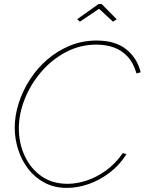

<svg xmlns="http://www.w3.org/2000/svg" viewBox="-20 -912 707 938"><path d="M307 6Q246 6 198.5 -19Q151 -44 118.5 -86Q86 -128 69 -180.5Q52 -233 52 -288Q52 -348 71.5 -408.5Q91 -469 126.5 -524Q162 -579 211.5 -621.5Q261 -664 322 -689Q383 -714 452 -714Q544 -714 597.5 -670.5Q651 -627 667 -559L647 -553Q632 -605 603 -636Q574 -667 535 -680.5Q496 -694 451 -694Q371 -694 302 -657.5Q233 -621 181.5 -561Q130 -501 101 -428.5Q72 -356 72 -284Q72 -213 100.5 -151Q129 -89 182 -51.5Q235 -14 310 -14Q354 -14 402 -29.5Q450 -45 496.5 -78Q543 -111 580 -164L598 -159Q564 -105 515 -68Q466 -31 412 -12.5Q358 6 307 6ZM357 -818 461 -892H477L550 -818L532 -806L464 -869L370 -806Z"/></svg>

Font: Raleway Thin
Style: Italic
Weight: 100
Italic angle: -12°
Designer: Matt McInerney, Pablo Impallari, Rodrigo Fuenzalida
Foundry: Matt McInerney, Pablo Impallari, Rodrigo Fuenzalida
Version: Version 4.026